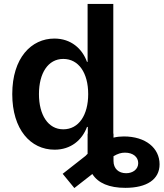

<svg xmlns="http://www.w3.org/2000/svg" viewBox="-20 -748 827 971"><path d="M256 9C338 9 395 -39 420 -106H424V-72H423V30C420 33 416 36 413 40L297 131L356 203L447 132C476 178 532 202 614 202C723 202 787 159 787 83C787 1 717 -58 606 -58C588 -58 571 -56 554 -52V-72H553V-728H423V-435H420C396 -502 339 -553 255 -553C139 -553 42 -456 42 -272C42 -94 134 9 256 9ZM177 -272C177 -378 223 -450 300 -450C378 -450 426 -379 426 -272C426 -167 379 -94 300 -94C223 -94 177 -167 177 -272ZM554 66V42C576 29 593 24 612 24C653 24 679 46 679 77C679 108 652 128 618 128C580 128 554 105 554 66Z"/></svg>

Font: Wafeq Semi Bold
Style: Regular
Weight: 600
Designer: Rasmus Andersson & Azza Alameddine
Foundry: Google & TypeTogether
Version: Version 3.000;January 28, 2025;FontCreator 15.0.0.3014 64-bi